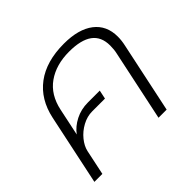

<svg xmlns="http://www.w3.org/2000/svg" viewBox="-132 -717 885 885"><g transform="rotate(-45 310.5 -275.0)"><path d="M98 -345Q119 -444 190 -497Q261 -550 376 -550Q471 -550 523 -510Q575 -470 575 -397Q575 -372 569 -345L496 0H443L516 -345Q521 -366 521 -393Q521 -451 482.5 -479Q444 -507 367 -507Q282 -507 224.5 -466.5Q167 -426 150 -345L122 -212Q144 -242 181 -261Q218 -280 263 -280H340L331 -237H248Q215 -237 183.5 -220Q152 -203 130.5 -176.5Q109 -150 103 -123L77 0H25Z"/></g></svg>

Font: Prompt ExtraLight
Style: Italic
Weight: 275
Italic angle: -12°
Designer: Katatrad Team
Foundry: CadsonDemak
Version: Version 1.000